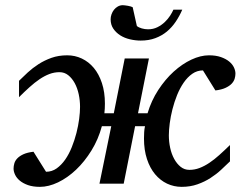

<svg xmlns="http://www.w3.org/2000/svg" viewBox="-20 -707 958 739"><path d="M886.2 -423.8Q886.2 -414.1 883.1 -403.8Q879.9 -393.6 871.6 -384.8Q863.3 -376 848.1 -368.9Q833 -361.8 809.1 -358.9L761.2 -436Q738.8 -436 720.2 -423.1Q701.7 -410.2 687 -388.9Q672.4 -367.7 661.6 -341.1Q650.9 -314.5 643.8 -286.6Q636.7 -258.8 633.3 -232.4Q629.9 -206.1 629.9 -186Q629.9 -161.6 635 -137.9Q640.1 -114.3 650.4 -95.5Q660.6 -76.7 675.3 -64.9Q689.9 -53.2 709 -53.2Q729 -53.2 747.8 -60.3Q766.6 -67.4 785.6 -80.1Q804.7 -92.8 824.2 -110.4Q843.8 -127.9 865.2 -148.9V-85.9Q849.6 -70.8 831.3 -53.7Q813 -36.6 790.3 -22Q767.6 -7.3 740 2.4Q712.4 12.2 679.2 12.2Q649.4 12.2 623 -0.2Q596.7 -12.7 576.9 -36.4Q557.1 -60.1 545.7 -94.7Q534.2 -129.4 534.2 -173.8Q534.2 -186 534.9 -198Q535.6 -210 538.1 -221.2H500L456.1 0H362.8L408.2 -221.2H372.1Q358.4 -170.4 332 -127.7Q305.7 -85 272.7 -53.7Q239.7 -22.5 203.4 -5.1Q167 12.2 133.8 12.2Q106.9 12.2 87.6 5.4Q68.4 -1.5 56.2 -11.7Q43.9 -22 38.1 -34.4Q32.2 -46.9 32.2 -58.1Q32.2 -67.9 35.2 -78.1Q38.1 -88.4 46.6 -97.4Q55.2 -106.4 70.1 -113.3Q85 -120.1 108.9 -123L157.2 -45.9Q179.7 -45.9 198 -58.8Q216.3 -71.8 231 -92.8Q245.6 -113.8 256.3 -140.6Q267.1 -167.5 274.2 -195.1Q281.2 -222.7 284.7 -249Q288.1 -275.4 288.1 -295.9Q288.1 -320.3 283 -344.2Q277.8 -368.2 267.6 -387Q257.3 -405.8 242.7 -417.5Q228 -429.2 209 -429.2Q189 -429.2 170.2 -422.1Q151.4 -415 132.3 -402.1Q113.3 -389.2 93.8 -371.6Q74.2 -354 53.2 -333V-396Q68.4 -411.1 86.9 -428.2Q105.5 -445.3 128.2 -460Q150.9 -474.6 178.2 -484.4Q205.6 -494.1 238.8 -494.1Q268.6 -494.1 294.9 -481.7Q321.3 -469.2 341.1 -445.6Q360.8 -421.9 372.3 -387.2Q383.8 -352.5 383.8 -308.1Q383.8 -298.3 383.3 -289.3Q382.8 -280.3 381.8 -271H418L460 -481.9H553.2L511.2 -271H547.9Q562.5 -319.8 589.1 -360.6Q615.7 -401.4 648.4 -431.2Q681.2 -460.9 716.6 -477.5Q752 -494.1 784.2 -494.1Q811 -494.1 830.3 -487.3Q849.6 -480.5 862.1 -470.2Q874.5 -460 880.4 -447.5Q886.2 -435.1 886.2 -423.8ZM681.6 -669.9Q670.9 -645 656.2 -623.3Q641.6 -601.6 622.1 -585.4Q602.5 -569.3 577.6 -560.1Q552.7 -550.8 521.5 -550.8Q501 -550.8 480.2 -555.7Q459.5 -560.5 443.1 -570.8Q426.8 -581.1 416.3 -596.4Q405.8 -611.8 405.8 -632.8Q405.8 -642.1 409.2 -651.9Q412.6 -661.6 418.7 -669.4Q424.8 -677.2 433.6 -682.1Q442.4 -687 452.6 -687Q456.1 -687 461.4 -686.3Q466.8 -685.5 472.7 -684.6Q478.5 -683.6 483.4 -682.1Q488.3 -680.7 490.7 -679.2L506.8 -606.9Q513.7 -601.1 525.6 -597.7Q537.6 -594.2 549.8 -594.2Q569.8 -594.2 585.9 -602.3Q602.1 -610.4 614.3 -622.1Q626.5 -633.8 634.8 -646.7Q643.1 -659.7 647.5 -669.9Z"/></svg>

Font: Charis SIL CyrE
Style: Italic
Weight: 400
Italic angle: -11°
Foundry: SIL International
Version: Version 5.000